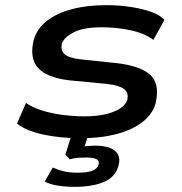

<svg xmlns="http://www.w3.org/2000/svg" viewBox="-20 -528 708 746"><path d="M295 9Q210 9 144.5 -6Q79 -21 46 -48L81 -128Q107 -110 144 -98.5Q181 -87 224 -81.5Q267 -76 308 -76Q376 -76 420.5 -93.5Q465 -111 474 -139Q481 -165 464 -180.5Q447 -196 395 -202L248 -216Q160 -227 127 -265Q94 -303 111 -373Q124 -417 161.5 -446.5Q199 -476 258 -492Q317 -508 392 -508Q443 -508 488 -501Q533 -494 567 -482Q601 -470 619 -451L576 -373Q541 -399 487 -410.5Q433 -422 376 -422Q305 -422 267.5 -403Q230 -384 221 -360Q214 -333 231 -317.5Q248 -302 297 -297L440 -282Q531 -270 566.5 -234.5Q602 -199 584 -124Q571 -82 531 -52Q491 -22 430.5 -6.5Q370 9 295 9ZM268 198Q236 198 204 193Q172 188 154 177L185 123Q208 133 229.5 138Q251 143 282 143Q319 143 338.5 135.5Q358 128 363 112Q367 96 354 90Q341 84 315 84Q302 84 285 85Q268 86 251 91L234 73L263 -20H328L303 59L276 47Q296 42 314.5 40Q333 38 351 38Q383 38 405.5 46Q428 54 438 72Q448 90 440 117Q428 160 383.5 179Q339 198 268 198Z"/></svg>

Font: Nunito Sans 7pt Expanded SemiBold
Style: Italic
Weight: 600
Width: 7
Italic angle: -9°
Designer: Vernon Adams
Foundry: Vernon Adams
Version: Version 3.101;gftools[0.9.27]